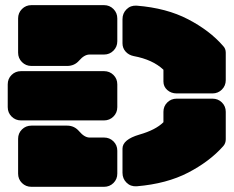

<svg xmlns="http://www.w3.org/2000/svg" viewBox="-20 -720 900 740"><path d="M49.8 -517.1V-648.9Q49.8 -670.4 64.7 -685.3Q79.6 -700.2 101.1 -700.2H380.9Q402.3 -700.2 417.2 -685.3Q432.1 -670.4 432.1 -648.9V-561Q432.1 -539.6 417.2 -524.7Q402.3 -509.8 380.9 -509.8H325.2Q305.2 -509.8 285.2 -486.8Q267.1 -465.8 238.8 -465.8H101.1Q79.6 -465.8 64.7 -480.7Q49.8 -495.6 49.8 -517.1ZM495.1 -503.9Q476.1 -507.8 464.1 -521.2Q452.1 -534.7 452.1 -553.2V-646Q452.1 -668.9 467.8 -684.3Q483.4 -699.7 506.8 -698.2Q622.1 -689 705.3 -645.5Q788.6 -602.1 839.8 -543Q850.1 -532.7 850.1 -517.1V-411.1Q850.1 -389.6 835.2 -374.8Q820.3 -359.9 798.8 -359.9H661.1Q639.6 -359.9 624.8 -373Q609.9 -386.2 609.9 -405.8V-451.2Q568.8 -490.2 495.1 -503.9ZM432.1 -395V-307.1Q432.1 -285.6 417.2 -270.8Q402.3 -255.9 380.9 -255.9H61Q39.6 -255.9 24.7 -270.8Q9.8 -285.6 9.8 -307.1V-395Q9.8 -416.5 24.7 -431.2Q39.6 -445.8 61 -445.8H380.9Q402.3 -445.8 417.2 -431.2Q432.1 -416.5 432.1 -395ZM609.9 -249V-289.1Q609.9 -310.5 624.8 -325.2Q639.6 -339.8 661.1 -339.8H798.8Q820.3 -339.8 835.2 -325.2Q850.1 -310.5 850.1 -289.1V-183.1Q850.1 -168 840.8 -157.2Q788.6 -98.1 705.6 -54.9Q622.6 -11.7 506.8 -2Q483.4 -0.5 467.8 -15.9Q452.1 -31.2 452.1 -54.2V-147Q452.1 -182.1 517.1 -201.2Q580.1 -219.2 609.9 -249ZM49.8 -50.8V-185.1Q49.8 -206.5 64.7 -221.2Q79.6 -235.8 101.1 -235.8H238.8Q266.6 -235.8 285.2 -213.9Q305.7 -189.9 325.2 -189.9H380.9Q402.3 -189.9 417.2 -175.3Q432.1 -160.6 432.1 -139.2V-50.8Q432.1 -29.3 417.2 -14.6Q402.3 0 380.9 0H101.1Q79.6 0 64.7 -14.6Q49.8 -29.3 49.8 -50.8Z"/></svg>

Font: Nastup Soft
Style: Regular
Weight: 400
Designer: Maksym Kobuzan
Foundry: Zakznak
Version: Version 1.020;hotconv 1.0.109;makeotfexe 2.5.65596